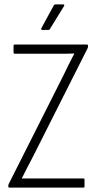

<svg xmlns="http://www.w3.org/2000/svg" viewBox="-20 -859 444 879"><path d="M23 0Q18 0 18 -6V-8Q18 -13 20 -17L270 -513Q282 -539 294.5 -563.5Q307 -588 320 -613V-614Q298 -613 275.5 -613Q253 -613 231 -613H48Q42 -613 42 -620V-649Q42 -655 48 -655H378Q383 -655 383 -649V-647Q383 -645 382.5 -642.5Q382 -640 381 -638L131 -142Q118 -118 105.5 -93Q93 -68 80 -43V-42Q104 -42 125 -42Q146 -42 168 -42H362Q367 -42 367 -36V-6Q367 0 362 0ZM173 -722Q170 -722 169 -724Q168 -726 169 -729L226 -834Q229 -839 234 -839H270Q273 -839 274 -836.5Q275 -834 273 -831L209 -727Q207 -722 201 -722Z"/></svg>

Font: Sofia Sans Condensed Light
Style: Regular
Weight: 300
Designer: Botio Nikoltchev, Ani Petrova
Foundry: lettersoup
Version: Version 4.101